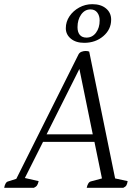

<svg xmlns="http://www.w3.org/2000/svg" viewBox="-52 -899 664 919"><path d="M-32 0Q-27 -28 -12 -31L26 -43L324 -639Q329 -648 339 -651.5Q349 -655 357 -655Q369 -655 375 -652L499 -45L559 -32Q557 -19 553 -12Q549 -5 538 0H363Q369 -28 384 -31L436 -45L400 -220H154L67 -47L133 -32Q130 -19 125.5 -12Q121 -5 110 0ZM171 -256H392L328 -569ZM351 -694Q311 -694 287 -714Q263 -734 263 -764Q263 -795 280.5 -821Q298 -847 327 -863Q356 -879 390 -879Q431 -879 455.5 -858.5Q480 -838 480 -805Q480 -758 442.5 -726Q405 -694 351 -694ZM362 -719Q390 -719 407.5 -742.5Q425 -766 425 -801Q425 -824 413.5 -839Q402 -854 381 -854Q354 -854 336.5 -829.5Q319 -805 319 -769Q319 -745 330 -732Q341 -719 362 -719Z"/></svg>

Font: Petrona Light
Style: Italic
Weight: 300
Italic angle: -9°
Designer: Ringo R. Seeber
Foundry: Ringo R. Seeber
Version: Version 2.001; ttfautohint (v1.8.3)